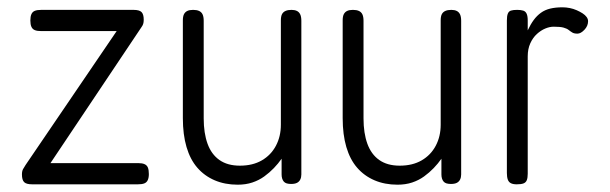

<svg xmlns="http://www.w3.org/2000/svg" viewBox="-20 -493 1668 525"><path d="M68 11Q52 11 46 5Q40 -1 40 -16Q40 -25 43 -30.5Q46 -36 50 -42L299 -408H93Q82 -408 75.5 -410.5Q69 -413 66 -419.5Q63 -426 63 -437Q63 -448 66 -454.5Q69 -461 75.5 -463.5Q82 -466 93 -466H345Q361 -466 367 -460Q373 -454 373 -439Q373 -432 371.5 -427.5Q370 -423 367 -419L118 -47H358Q369 -47 375.5 -44Q382 -41 384.5 -34.5Q387 -28 387 -17Q387 -7 384 -0.5Q381 6 374.5 8.5Q368 11 357 11Z M630 12Q595 12 567 0Q539 -12 519.5 -34.5Q500 -57 490 -91Q480 -125 480 -170V-437Q480 -448 483 -454Q486 -460 492 -463Q498 -466 508 -466Q518 -466 524.5 -463Q531 -460 534 -453.5Q537 -447 537 -436V-169Q537 -129 547.5 -100Q558 -71 580 -55.5Q602 -40 636 -40Q671 -40 696 -54.5Q721 -69 734.5 -94.5Q748 -120 748 -152V-437Q748 -448 751 -454Q754 -460 760.5 -463Q767 -466 777 -466Q786 -466 792 -463Q798 -460 801 -453.5Q804 -447 804 -436V-16Q804 -8 801 -2Q798 4 792 7Q786 10 776 10Q769 10 764 8.5Q759 7 756 3.5Q753 0 751.5 -5Q750 -10 750 -16V-59Q741 -46 729 -33.5Q717 -21 702.5 -10.5Q688 0 670 6Q652 12 630 12Z M1067 12Q1032 12 1004 0Q976 -12 956.5 -34.5Q937 -57 927 -91Q917 -125 917 -170V-437Q917 -448 920 -454Q923 -460 929 -463Q935 -466 945 -466Q955 -466 961.5 -463Q968 -460 971 -453.5Q974 -447 974 -436V-169Q974 -129 984.5 -100Q995 -71 1017 -55.5Q1039 -40 1073 -40Q1108 -40 1133 -54.5Q1158 -69 1171.5 -94.5Q1185 -120 1185 -152V-437Q1185 -448 1188 -454Q1191 -460 1197.5 -463Q1204 -466 1214 -466Q1223 -466 1229 -463Q1235 -460 1238 -453.5Q1241 -447 1241 -436V-16Q1241 -8 1238 -2Q1235 4 1229 7Q1223 10 1213 10Q1206 10 1201 8.5Q1196 7 1193 3.5Q1190 0 1188.5 -5Q1187 -10 1187 -16V-59Q1178 -46 1166 -33.5Q1154 -21 1139.5 -10.5Q1125 0 1107 6Q1089 12 1067 12Z M1393 11Q1383 11 1377 8Q1371 5 1368.5 -2Q1366 -9 1366 -20V-437Q1366 -449 1368.5 -455.5Q1371 -462 1377 -464Q1383 -466 1394 -466Q1404 -466 1410.5 -464Q1417 -462 1420 -455.5Q1423 -449 1423 -437V-410Q1431 -427 1439.5 -438.5Q1448 -450 1459 -458Q1470 -466 1484.5 -469.5Q1499 -473 1518 -473Q1528 -473 1538 -471Q1548 -469 1557 -465Q1566 -461 1573 -456.5Q1580 -452 1584 -446.5Q1588 -441 1588 -435Q1588 -422 1578 -411.5Q1568 -401 1559 -401Q1550 -401 1545 -404Q1540 -407 1535 -411Q1530 -415 1521 -417.5Q1512 -420 1494 -420Q1483 -420 1471 -415Q1459 -410 1448 -400Q1437 -390 1430 -374.5Q1423 -359 1423 -339V-18Q1423 -7 1420.5 -0.5Q1418 6 1411.5 8.5Q1405 11 1393 11Z"/></svg>

Font: Fredoka SemiCondensed Light
Style: Regular
Weight: 300
Width: 4
Designer: Ben Nathan
Foundry: Milena B. Brandão, Ben Nathan
Version: Version 2.001